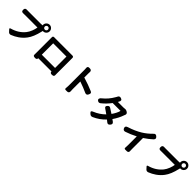

<svg xmlns="http://www.w3.org/2000/svg" viewBox="519 -2819 4843 4843"><g transform="rotate(45 2940.0 -397.5)"><path d="M251 14 229 -10 200 -42Q176 -69 221 -81Q434 -141 561 -299Q606 -356 637 -436Q664 -505 675 -575Q448 -575 220 -575Q185 -575 169 -574Q132 -573 117.5 -587.5Q103 -602 103 -639Q103 -711 178 -703Q186 -703 201 -702Q214 -702 220 -702Q447 -702 673 -702Q702 -702 729 -706L727 -724Q727 -773 761.5 -807.5Q796 -842 845 -842Q892 -842 926.5 -807.5Q961 -773 961 -724Q961 -677 926.5 -642.5Q892 -608 845 -608L832 -609L824 -579Q770 -344 677 -223Q609 -131 512 -64Q427 -5 331 32Q309 40 287 35Q265 30 251 14ZM845 -668Q868 -668 884.5 -685Q901 -702 901 -724Q901 -748 884 -765Q868 -781 845 -781Q821 -781 805 -765Q788 -748 788 -724Q788 -701 804.5 -684.5Q821 -668 845 -668Z M1180 11Q1141 11 1125 2Q1103 -9 1104 -40Q1104 -55 1105 -87Q1105 -115 1105 -127Q1105 -367 1105 -606Q1105 -632 1105 -657Q1103 -702 1152 -700Q1173 -699 1207 -699Q1477 -699 1746 -699Q1770 -699 1794 -699Q1817 -700 1829.5 -688.5Q1842 -677 1841 -656Q1841 -631 1841 -606Q1841 -366 1841 -126Q1841 -117 1841 -92Q1842 -59 1842 -42Q1843 -11 1821 1Q1804 11 1766 11Q1740 11 1724 -2Q1708 -15 1709 -40V-42H1591H1473H1237V-40Q1238 -15 1222 -2Q1206 11 1180 11ZM1237 -168H1473H1710V-574H1473H1237Z M2293 37Q2277 37 2268.5 27.5Q2260 18 2262 4Q2268 -49 2268 -100Q2268 -382 2268 -664Q2268 -693 2265 -726Q2262 -751 2275 -766Q2288 -781 2313 -781H2342Q2373 -781 2390 -762.5Q2407 -744 2404 -714Q2402 -680 2402 -664V-519Q2602 -459 2761 -390Q2792 -376 2796 -355Q2800 -337 2785 -302Q2756 -232 2690 -263Q2565 -321 2402 -377V-238V-100Q2402 -73 2405 -32Q2408 0 2392 18.5Q2376 37 2346 37H2334Z M3171 29 3146 7Q3093 -40 3174 -69Q3331 -133 3452 -253Q3400 -291 3326 -341Q3298 -359 3298 -381Q3298 -401 3323 -427Q3360 -466 3401 -441Q3474 -396 3536 -354Q3574 -406 3604 -466Q3633 -524 3644 -570H3504H3363Q3267 -441 3148 -348Q3105 -317 3063 -349Q3032 -372 3041 -404Q3049 -433 3084 -458Q3221 -568 3310 -724Q3319 -739 3327 -753Q3342 -790 3363 -803Q3386 -817 3421 -806Q3462 -793 3467 -766Q3472 -741 3447 -701Q3445 -698 3442 -691.5Q3439 -685 3437 -682H3536H3636Q3666 -682 3687 -686Q3721 -693 3753 -673L3774 -660Q3795 -647 3801.5 -625.5Q3808 -604 3797 -581Q3792 -571 3789 -562Q3739 -414 3644 -279Q3659 -269 3686 -249Q3696 -242 3701 -238Q3728 -216 3729 -193Q3730 -171 3707 -143Q3683 -114 3659 -111Q3635 -108 3607 -132Q3583 -152 3556 -174Q3427 -37 3255 39Q3206 59 3171 29Z M4417 37Q4402 37 4392.5 29Q4383 21 4384 11Q4388 -47 4388 -91V-405Q4243 -329 4102 -283Q4043 -263 4016 -318Q3999 -352 4014 -377Q4028 -400 4067 -411Q4261 -472 4409 -563Q4531 -638 4639 -749Q4664 -777 4688 -776Q4711 -776 4739 -749Q4766 -724 4766 -700.5Q4766 -677 4740 -651Q4643 -563 4528 -487V-289V-91Q4528 -65 4530 -17Q4532 6 4517 21.5Q4502 37 4475 37H4459Z M5151 14 5129 -10 5100 -42Q5076 -69 5121 -81Q5334 -141 5461 -299Q5506 -356 5537 -436Q5564 -505 5575 -575Q5348 -575 5120 -575Q5085 -575 5069 -574Q5032 -573 5017.5 -587.5Q5003 -602 5003 -639Q5003 -711 5078 -703Q5086 -703 5101 -702Q5114 -702 5120 -702Q5347 -702 5573 -702Q5602 -702 5629 -706L5627 -724Q5627 -773 5661.5 -807.5Q5696 -842 5745 -842Q5792 -842 5826.5 -807.5Q5861 -773 5861 -724Q5861 -677 5826.5 -642.5Q5792 -608 5745 -608L5732 -609L5724 -579Q5670 -344 5577 -223Q5509 -131 5412 -64Q5327 -5 5231 32Q5209 40 5187 35Q5165 30 5151 14ZM5745 -668Q5768 -668 5784.5 -685Q5801 -702 5801 -724Q5801 -748 5784 -765Q5768 -781 5745 -781Q5721 -781 5705 -765Q5688 -748 5688 -724Q5688 -701 5704.5 -684.5Q5721 -668 5745 -668Z"/></g></svg>

Font: GenSenRounded2 TW B
Style: Regular
Weight: 700
Version: Version 2.000;PS 2;hotconv 16.6.51;makeotf.lib2.5.65220 DEVE